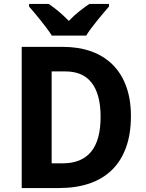

<svg xmlns="http://www.w3.org/2000/svg" viewBox="-20 -951 740 971"><path d="M642.1 -363.8Q642.1 -273.4 617.4 -205.3Q592.8 -137.2 546.1 -91.6Q499.5 -45.9 431.9 -22.9Q364.3 0 277.8 0H89.8V-713.9H298.8Q377.4 -713.9 440.7 -691.4Q503.9 -668.9 548.8 -624.8Q593.8 -580.6 617.9 -515.1Q642.1 -449.7 642.1 -363.8ZM488.8 -359.9Q488.8 -419.4 476.8 -462.6Q464.8 -505.9 442.1 -534.2Q419.4 -562.5 386.5 -576.2Q353.5 -589.8 311 -589.8H241.2V-125H296.9Q392.6 -125 440.7 -183.6Q488.8 -242.2 488.8 -359.9ZM531.2 -918Q519 -903.8 503.2 -885.3Q487.3 -866.7 471.4 -846.9Q455.6 -827.1 440.9 -807.6Q426.3 -788.1 416 -771H242.2Q231.4 -788.1 216.8 -807.6Q202.1 -827.1 186.3 -846.9Q170.4 -866.7 155 -885.3Q139.6 -903.8 127 -918V-931.2H226.1Q251 -914.6 276.4 -893.3Q301.8 -872.1 328.1 -845.2Q353.5 -872.1 380.4 -893.3Q407.2 -914.6 432.1 -931.2H531.2Z"/></svg>

Font: Droid Sans
Style: Bold
Weight: 700
Foundry: Ascender Corporation
Version: Version 1.00 build 112